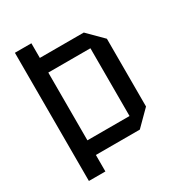

<svg xmlns="http://www.w3.org/2000/svg" viewBox="-169 -804 833 908"><g transform="rotate(-30 247.5 -350.0)"><path d="M50 0V-700H140V-620H380L460 -540V-170L380 -90H140V0ZM140 -170H370V-540H140Z"/></g></svg>

Font: Tektur SemiCondensed
Style: Regular
Weight: 400
Width: 4
Designer: Adam Jagosz
Foundry: Adam Jagosz
Version: Version 1.005;gftools[0.9.30]